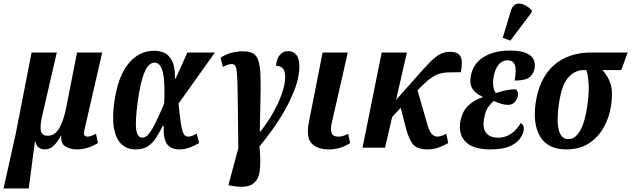

<svg xmlns="http://www.w3.org/2000/svg" viewBox="-40 -832 3557 1082"><path d="M-20 230 48 -75 138 -536H280L198 -180Q185 -126 190 -96.5Q195 -67 230 -67Q271 -67 296 -113.5Q321 -160 334 -230L394 -536H536L437 -105Q430 -77 436 -69.5Q442 -62 453 -62Q465 -62 477.5 -67.5Q490 -73 501 -78L512 -26Q481 -7 451 1.5Q421 10 394 10Q357 10 329.5 -6Q302 -22 305 -67H303Q288 -38 265.5 -14Q243 10 214 10Q193 10 178.5 -0.5Q164 -11 159 -36H157L122 230Z M723 10Q679 10 647.5 -17Q616 -44 603.5 -102.5Q591 -161 604 -257Q625 -403 684.5 -474.5Q744 -546 830 -546Q858 -546 885 -534.5Q912 -523 929.5 -489.5Q947 -456 946 -390H950L1016 -536H1171L966 -248Q974 -166 981 -126.5Q988 -87 997 -74.5Q1006 -62 1021 -62Q1032 -62 1045.5 -67.5Q1059 -73 1069 -78L1082 -26Q1060 -12 1030 -1Q1000 10 970 10Q945 10 923.5 -0.5Q902 -11 891 -40Q880 -69 883 -123H878Q860 -89 841.5 -58.5Q823 -28 795.5 -9Q768 10 723 10ZM763 -56Q783 -56 802.5 -82.5Q822 -109 842.5 -152.5Q863 -196 885 -248Q889 -334 884 -384.5Q879 -435 865.5 -457Q852 -479 832 -479Q797 -479 774.5 -425.5Q752 -372 737 -265Q721 -148 727.5 -102Q734 -56 763 -56Z M1266 215 1247 212 1303 3Q1301 -129 1300.5 -215.5Q1300 -302 1298.5 -353.5Q1297 -405 1294 -430.5Q1291 -456 1284 -463.5Q1277 -471 1266 -471Q1256 -471 1243.5 -467Q1231 -463 1216 -455L1203 -507Q1232 -526 1265 -534.5Q1298 -543 1326 -543Q1363 -543 1384.5 -532Q1406 -521 1415.5 -492.5Q1425 -464 1427.5 -413Q1430 -362 1428 -282.5Q1426 -203 1424 -89H1426Q1465 -137 1497 -193Q1529 -249 1548 -303Q1567 -357 1567 -398Q1567 -433 1552.5 -447.5Q1538 -462 1516 -461Q1518 -500 1536.5 -522Q1555 -544 1586 -544Q1612 -544 1629.5 -523.5Q1647 -503 1647 -458Q1647 -400 1623.5 -336Q1600 -272 1564.5 -210Q1529 -148 1490.5 -95Q1452 -42 1422 -6Q1431 78 1423.5 132Q1416 186 1380 207.5Q1344 229 1266 215Z M1814 10Q1747 10 1715.5 -24.5Q1684 -59 1701 -145L1778 -536H1920L1829 -137Q1821 -102 1829 -82Q1837 -62 1866 -62Q1879 -62 1890.5 -65Q1902 -68 1922 -78L1933 -26Q1912 -11 1880.5 -0.5Q1849 10 1814 10Z M2003 0 2111 -536H2253L2192 -269L2311 -403Q2349 -446 2378 -476.5Q2407 -507 2434.5 -523.5Q2462 -540 2497 -540Q2543 -540 2556 -512.5Q2569 -485 2557 -425Q2515 -425 2486 -424Q2457 -423 2432.5 -415Q2408 -407 2381.5 -387Q2355 -367 2320 -330L2313 -322L2372 -118Q2389 -62 2426 -62Q2435 -62 2448.5 -66.5Q2462 -71 2475 -78L2486 -26Q2470 -16 2438.5 -3Q2407 10 2369 10Q2315 10 2290.5 -15.5Q2266 -41 2249 -105L2218 -224L2170 -173L2130 0Z M2724 10Q2626 10 2584 -33Q2542 -76 2554 -146Q2565 -206 2600 -238Q2635 -270 2678 -283L2679 -288Q2644 -301 2624.5 -329Q2605 -357 2613 -402Q2624 -470 2682.5 -508.5Q2741 -547 2832 -547Q2895 -547 2926.5 -532.5Q2958 -518 2967.5 -495.5Q2977 -473 2973 -448Q2967 -415 2943.5 -396.5Q2920 -378 2860 -378Q2871 -437 2862 -464.5Q2853 -492 2821 -492Q2790 -492 2770.5 -468.5Q2751 -445 2743 -406Q2736 -368 2740.5 -342Q2745 -316 2755 -308Q2782 -317 2811 -323Q2840 -329 2865 -329Q2872 -325 2876.5 -316Q2881 -307 2878 -290Q2874 -270 2859.5 -255.5Q2845 -241 2823 -241Q2804 -241 2784.5 -247Q2765 -253 2742 -263Q2729 -252 2712.5 -230.5Q2696 -209 2688 -164Q2678 -111 2699.5 -83.5Q2721 -56 2767 -56Q2845 -56 2895 -139Q2917 -124 2911 -96Q2908 -76 2890.5 -51Q2873 -26 2833.5 -8Q2794 10 2724 10ZM2836 -603 2793 -619 2840 -774Q2849 -802 2868 -809Q2887 -816 2911 -806Q2935 -796 2957 -774L2956 -762Z M3151 10Q3050 10 3006 -59.5Q2962 -129 2978 -248Q2992 -346 3034.5 -410Q3077 -474 3143 -505Q3209 -536 3291 -536H3497L3461 -437H3355Q3385 -405 3400 -361.5Q3415 -318 3404 -240Q3395 -174 3364 -117Q3333 -60 3280 -25Q3227 10 3151 10ZM3163 -48Q3203 -48 3230.5 -98Q3258 -148 3270 -238Q3281 -317 3277 -365Q3273 -413 3265 -437H3248Q3199 -437 3161.5 -394Q3124 -351 3109 -242Q3096 -151 3109 -99.5Q3122 -48 3163 -48Z"/></svg>

Font: Noto Serif ExtraCondensed
Style: Bold Italic
Weight: 700
Width: 2
Italic angle: -12°
Designer: Monotype Design Team
Foundry: Monotype Imaging Inc.
Version: Version 2.013; ttfautohint (v1.8.4.7-5d5b)